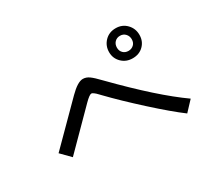

<svg xmlns="http://www.w3.org/2000/svg" viewBox="-117 -998 1234 1098"><g transform="rotate(-30 500.0 -449.5)"><path d="M91.8 -306.6 335 -550.8Q389.6 -605.5 423.8 -605.5Q445.3 -605.5 465.3 -591.3Q485.4 -577.1 522.5 -538.1Q747.1 -308.6 902.3 -199.2L842.8 -135.7Q770.5 -189.5 659.7 -290Q548.8 -390.6 471.7 -470.7Q468.8 -473.6 460.9 -481.9Q453.1 -490.2 449.7 -493.2Q446.3 -496.1 440.9 -500.5Q435.5 -504.9 431.6 -506.8Q427.7 -508.8 424.8 -508.8Q412.1 -508.8 378.9 -475.6L151.4 -246.1ZM682.6 -662.1Q682.6 -640.6 696.3 -627Q710 -613.3 731.4 -613.3Q752 -613.3 766.1 -626.5Q780.3 -639.6 780.3 -662.1Q780.3 -683.6 766.6 -698.2Q752.9 -712.9 731.4 -712.9Q710 -712.9 696.3 -698.7Q682.6 -684.6 682.6 -662.1ZM630.9 -662.1Q630.9 -704.1 659.2 -733.4Q687.5 -762.7 731.4 -762.7Q774.4 -762.7 802.7 -733.4Q831.1 -704.1 831.1 -662.1Q831.1 -620.1 803.2 -592.3Q775.4 -564.5 731.4 -564.5Q688.5 -564.5 659.7 -592.8Q630.9 -621.1 630.9 -662.1Z"/></g></svg>

Font: Gothic A1 Medium
Style: Regular
Weight: 500
Designer: HanYang I&C Co.,Ltd.
Foundry: HanYang I&C Co.,Ltd.
Version: Version 2.50